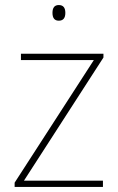

<svg xmlns="http://www.w3.org/2000/svg" viewBox="-20 -741 469 761"><path d="M388 0H38V-17L352 -503H63V-528H390V-513L75 -25H388ZM213 -721Q188 -721 188 -690Q188 -659 213 -659Q239 -659 239 -690Q239 -721 213 -721Z"/></svg>

Font: Noto Sans Display Thin
Style: Regular
Weight: 250
Designer: Monotype Design Team
Foundry: Monotype Imaging Inc.
Version: Version 1.900